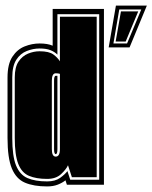

<svg xmlns="http://www.w3.org/2000/svg" viewBox="-20 -663 547 689"><path d="M149 6Q101 6 69.5 -7.5Q38 -21 22.5 -58.5Q7 -96 7 -168V-385Q7 -433 24.5 -459.5Q42 -486 68.5 -496.5Q95 -507 122 -507Q151 -507 169 -499V-631H353V0H220L215 -16Q204 -7 187.5 -0.5Q171 6 149 6ZM149 -12Q178 -12 195.5 -24.5Q213 -37 222 -49L232 -18H336V-612H186V-467Q176 -477 161 -483Q146 -489 122 -489Q99 -489 76 -480Q53 -471 38.5 -448.5Q24 -426 24 -385V-168Q24 -103 37.5 -69.5Q51 -36 78.5 -24Q106 -12 149 -12ZM149 -21Q110 -21 84 -32Q58 -43 45.5 -75Q33 -107 33 -168V-385Q33 -422 46.5 -442Q60 -462 80.5 -470.5Q101 -479 122 -479Q156 -479 171.5 -467.5Q187 -456 195 -443V-603H327V-27H238L224 -70Q218 -56 199.5 -38.5Q181 -21 149 -21ZM180 -101Q195 -101 195 -128V-398Q192 -399 188.5 -399.5Q185 -400 180 -400Q166 -400 166 -373V-128Q166 -101 180 -101ZM180 -110Q174 -110 174 -128V-373Q174 -391 180 -391H186V-128Q186 -110 180 -110ZM370 -493 396 -643H507L445 -493ZM387 -507H436L487 -629H408ZM395 -514 414 -622H476L431 -514Z"/></svg>

Font: Alumni Sans Collegiate One
Style: Regular
Weight: 400
Designer: Robert E. Leuschke
Foundry: Robert E. Leuschke
Version: Version 1.100